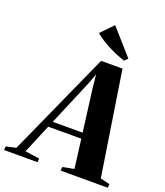

<svg xmlns="http://www.w3.org/2000/svg" viewBox="-256 -1106 1052 1223"><g transform="rotate(20 270.5 -495.0)"><path d="M-82 0 -80.5 -25 -13 -40 304.5 -745 449.5 -745.5 559 -40.5 623 -25 620.5 0H301L303.5 -25L380.5 -40L355.5 -236H131.5L49 -39L147 -25L144.5 0ZM148 -275H350.5L313.5 -561.5L304 -653.5L279.5 -586.5ZM441 -796Q415.5 -804.5 387.2 -816Q359 -827.5 331 -842Q303 -856.5 277.2 -872.8Q251.5 -889 231 -907L311 -989.5L463 -817.5Z"/></g></svg>

Font: Merriweather 120pt ExtraBold
Style: Italic
Weight: 800
Italic angle: -7.8°
Version: Version 2.101